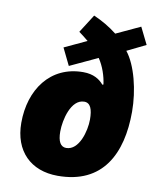

<svg xmlns="http://www.w3.org/2000/svg" viewBox="-86 -834 737 910"><g transform="rotate(10 282.0 -379.0)"><path d="M254 10C471 10 549 -148 549 -350C549 -453 520 -570 472 -630L562 -674L522 -755L406 -701C372 -728 334 -750 293 -768L237 -680C252 -669 268 -657 283 -644L176 -594L216 -512L349 -574C373 -539 388 -493 393 -454L388 -452C369 -475 339 -495 289 -495C130 -495 41 -367 41 -208C41 -72 124 10 254 10ZM271 -127C244 -127 230 -151 230 -199C230 -255 254 -358 318 -358C348 -358 359 -328 359 -279C359 -224 333 -127 271 -127Z"/></g></svg>

Font: Noto Sans Black
Style: Italic
Weight: 900
Italic angle: -12°
Designer: Monotype Design Team
Foundry: Monotype Imaging Inc.
Version: Version 2.013